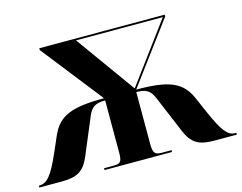

<svg xmlns="http://www.w3.org/2000/svg" viewBox="-98 -867 1282 1019"><g transform="rotate(-15 542.5 -357.0)"><path d="M0 0H123C210 0 247 -23 278 -97L362 -297C381 -342 403 -356 457 -356V-65C457 -16 445 -10 409 -10H358V0H729V-10H678C641 -10 628 -17 628 -70V-356C682 -356 704 -342 723 -297L807 -97C838 -23 875 0 962 0H1085V-10H1077C1038 -10 1010 -46 961 -158L924 -243C882 -339 812 -369 631 -369L880 -704V-714H191V-704L454 -369C273 -369 203 -339 161 -243L124 -158C75 -46 46 -10 2 -10H0ZM625 -377 390 -704H867Z"/></g></svg>

Font: Noto Serif Display Black
Style: Regular
Weight: 900
Designer: Monotype Design Team
Foundry: Monotype Imaging Inc.
Version: Version 2.009